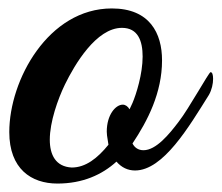

<svg xmlns="http://www.w3.org/2000/svg" viewBox="-20 -723 525 455"><path d="M475 -498C482 -510 485 -525 485 -536C485 -546 483 -552 479 -552C475 -552 428 -466 403 -434C381 -405 350 -367 320 -367C308 -367 299 -373 294 -383C330 -437 364 -503 364 -580C364 -644 335 -703 245 -703C95 -703 2 -534 2 -410C2 -323 54 -288 116 -288C176 -288 222 -309 256 -340C268 -326 283 -319 300 -319C367 -319 428 -423 475 -498ZM287 -464C283 -471 277 -475 271 -475C254 -475 233 -451 233 -411C233 -405 234 -399 235 -393L237 -380C211 -348 183 -326 150 -326C112 -328 98 -356 98 -392C98 -434 117 -488 134 -523C157 -570 208 -657 269 -657C307 -657 318 -626 318 -589C318 -548 303 -500 294 -479Z"/></svg>

Font: Playball
Style: Regular
Weight: 400
Designer: Robert E. Leuschke
Foundry: Robert E. Leuschke
Version: Version 1.001